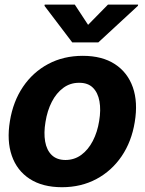

<svg xmlns="http://www.w3.org/2000/svg" viewBox="-20 -792 621 823"><path d="M245.7 10.5Q162.1 10.4 107.4 -25.2Q52.6 -60.8 30.6 -124.6Q8.5 -188.3 22.5 -273Q36.1 -357 78.6 -419.9Q121.1 -482.7 186.7 -517.7Q252.3 -552.7 334.8 -552.7Q417.9 -552.7 472.5 -517.1Q527.1 -481.5 549.5 -417.6Q571.8 -353.7 557.6 -268.8Q544.1 -185.2 501.4 -122.3Q458.7 -59.5 393.3 -24.6Q327.9 10.4 245.7 10.5ZM260.7 -106.2Q299 -106.4 328.6 -128.2Q358.2 -150 377.8 -187.8Q397.5 -225.7 405.1 -273.6Q413 -320.9 406.3 -357.9Q399.7 -394.8 378.2 -416.1Q356.7 -437.4 319.3 -437.1Q281.2 -437.4 251.4 -415.4Q221.6 -393.5 202.1 -355.5Q182.6 -317.6 175 -269.3Q167.1 -222.6 173.5 -185.6Q179.9 -148.6 201.6 -127.5Q223.3 -106.4 260.7 -106.2ZM300.6 -772.3 357.6 -685.5 442.8 -772.3H572.1L571.1 -767L401.6 -610.4H289.6L170.7 -767L171.7 -772.3Z"/></svg>

Font: Inter Tight
Style: Italic
Weight: 400
Italic angle: -9.39999°
Designer: Rasmus Andersson
Foundry: rsms
Version: Version 3.002